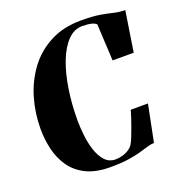

<svg xmlns="http://www.w3.org/2000/svg" viewBox="-137 -867 924 992"><g transform="rotate(-20 325.5 -371.0)"><path d="M302 11.5Q221.5 11.5 168.8 -15Q116 -41.5 85.5 -86Q55 -130.5 42.2 -185.5Q29.5 -240.5 29.5 -298Q29.5 -383 53 -464Q76.5 -545 124.5 -610.2Q172.5 -675.5 245.8 -714.2Q319 -753 418 -753Q483 -753 522.5 -746Q562 -739 590.8 -732Q619.5 -725 651 -725L616.5 -503H500.5L490 -705Q482 -713 469.5 -716.8Q457 -720.5 442.5 -722Q428 -723.5 413.5 -723.5Q368.5 -723.5 333.2 -687.2Q298 -651 273.5 -587.8Q249 -524.5 236.5 -443.5Q224 -362.5 224 -273Q224 -236.5 228.8 -192.5Q233.5 -148.5 246.2 -108.5Q259 -68.5 282 -42.8Q305 -17 341 -17Q361 -17 381.5 -23.2Q402 -29.5 418.5 -41.2Q435 -53 442.5 -69.5Q447 -77 455.2 -97.8Q463.5 -118.5 472.8 -144.2Q482 -170 490 -193.8Q498 -217.5 501.5 -231.5H596L555.5 -29Q539 -29 519 -23Q499 -17 471 -8.8Q443 -0.5 402 5.5Q361 11.5 302 11.5Z"/></g></svg>

Font: Merriweather 144pt Black
Style: Italic
Weight: 900
Italic angle: -7.8°
Version: Version 2.101